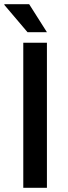

<svg xmlns="http://www.w3.org/2000/svg" viewBox="-29 -888 323 908"><path d="M192.9 -735.8H101.1L-8.8 -865.2L-7.8 -868.2H108.9ZM81.1 0V-686H192.9V0Z"/></svg>

Font: Archivo Medium
Style: Regular
Weight: 500
Designer: Hector Gatti
Foundry: Omnibus-Type
Version: Version 2.001